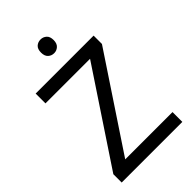

<svg xmlns="http://www.w3.org/2000/svg" viewBox="-268 -1012 1108 1108"><g transform="rotate(-45 286.0 -457.5)"><path d="M533 0H38V-68L414 -634H50V-714H523V-646L147 -80H533ZM291 -915Q311 -915 326.5 -901.5Q342 -888 342 -859Q342 -831 326.5 -817Q311 -803 291 -803Q269 -803 254 -817Q239 -831 239 -859Q239 -888 254 -901.5Q269 -915 291 -915Z"/></g></svg>

Font: Noto Sans Khmer
Style: Regular
Weight: 400
Designer: Danh Hong and the Monotype Design Team
Foundry: Monotype Imaging Inc.
Version: Version 2.003